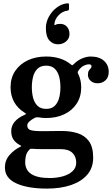

<svg xmlns="http://www.w3.org/2000/svg" viewBox="-20 -873 674 1155"><path d="M43.5 -348Q43.5 -404.5 71.2 -446Q99 -487.5 147.2 -510.2Q195.5 -533 257.5 -533Q349 -533 407 -485Q413 -480 414.8 -480.2Q416.5 -480.5 422.5 -486Q446.5 -510.5 474.5 -521.8Q502.5 -533 525.5 -533Q576.5 -533 605.2 -507.5Q634 -482 634 -440.5Q634 -407 614.2 -389.5Q594.5 -372 567.5 -372Q541 -372 525 -387Q509 -402 509 -422Q509 -440 514.5 -448.2Q520 -456.5 525.2 -461.5Q530.5 -466.5 530.5 -474Q530.5 -486 515.5 -486Q500.5 -486 483.5 -477.5Q466.5 -469 452 -448.5Q448.5 -443 447.5 -440.2Q446.5 -437.5 449 -431.5Q468.5 -393.5 468.5 -348Q468.5 -291.5 441.5 -250Q414.5 -208.5 367 -185.8Q319.5 -163 257.5 -163Q235.5 -163 212.5 -167Q198.5 -169 187 -163Q169.5 -154 156.8 -142.2Q144 -130.5 144 -118.5Q144 -95.5 166 -89.8Q188 -84 224.5 -84Q237 -84 262.5 -84.2Q288 -84.5 313.8 -84.8Q339.5 -85 353.5 -85Q404 -85 446.5 -71.8Q489 -58.5 514.8 -23.8Q540.5 11 540.5 76Q540.5 136 505.5 177.2Q470.5 218.5 408 240Q345.5 261.5 262.5 261.5Q146.5 261.5 78 230Q9.5 198.5 9.5 135Q9.5 91.5 36.8 60.2Q64 29 99 11.5Q109.5 6.5 108.2 5Q107 3.5 97.5 -1.5Q75 -13.5 61.2 -33.2Q47.5 -53 47.5 -84Q47.5 -116 68.2 -140.5Q89 -165 125.5 -181Q138 -186.5 136.8 -188.5Q135.5 -190.5 125.5 -197Q87 -220.5 65.2 -259.2Q43.5 -298 43.5 -348ZM171.5 -348Q171.5 -314 179.2 -284.2Q187 -254.5 206 -236.2Q225 -218 257.5 -218Q290.5 -218 309.2 -236.2Q328 -254.5 335.8 -284.2Q343.5 -314 343.5 -348Q343.5 -382 335.8 -411.8Q328 -441.5 309.2 -459.8Q290.5 -478 257.5 -478Q225 -478 206 -459.8Q187 -441.5 179.2 -411.8Q171.5 -382 171.5 -348ZM438.5 105Q438.5 69 415.5 46.5Q392.5 24 343.5 24H235.5Q220 24 204.8 23.8Q189.5 23.5 175 22Q163 20.5 158 26Q139.5 45 135.5 66Q131.5 87 131.5 102Q131.5 198 278.5 198Q320.5 198 357 188Q393.5 178 416 157.2Q438.5 136.5 438.5 105ZM398 -668Q398 -641 377.5 -623.8Q357 -606.5 329 -606.5Q297.5 -606.5 276.8 -630Q256 -653.5 256 -704Q256 -739.5 273.8 -772.2Q291.5 -805 320.8 -827.2Q350 -849.5 384 -853Q390 -853.5 392.5 -852.2Q395 -851 395 -844.5V-818.5Q395 -810 385 -809Q355 -805 331.8 -780.5Q308.5 -756 307 -725.5Q307 -719.5 315 -724Q324 -729.5 341.5 -729.5Q367.5 -729.5 382.8 -712.2Q398 -695 398 -668Z"/></svg>

Font: Besley SemiBold
Style: Regular
Weight: 600
Designer: Owen Earl
Foundry: indestructible type*
Version: Version 2.001; ttfautohint (v1.8.3)